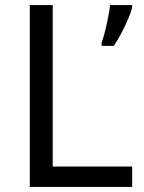

<svg xmlns="http://www.w3.org/2000/svg" viewBox="-20 -734 564 754"><path d="M97 0V-714H187V-80H499V0ZM499 -705Q495 -687 483.5 -660Q472 -633 457 -604.5Q442 -576 427 -554H379V-566Q386 -585 392.5 -611.5Q399 -638 404.5 -665.5Q410 -693 412 -714H499Z"/></svg>

Font: Noto Sans Saurashtra
Style: Regular
Weight: 400
Designer: Monotype Design Team
Foundry: Monotype Imaging Inc.
Version: Version 2.001; ttfautohint (v1.8.4.7-5d5b)